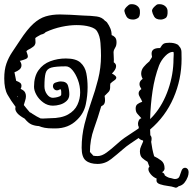

<svg xmlns="http://www.w3.org/2000/svg" viewBox="-33 -750 907 903"><path d="M787 131Q776 127 756 124.5Q736 122 719.5 116.5Q703 111 703 99Q703 92 704 90Q687 83 676 69.5Q665 56 665 46Q665 37 670 35L661 11Q647 3 636 -7Q625 -17 625 -39Q625 -51 630.5 -62Q636 -73 640 -84V-89Q632 -91 627 -94Q622 -97 619 -101Q600 -88 580.5 -75Q561 -62 543 -46Q519 -25 490 -2Q461 21 426 21Q390 21 370.5 5Q351 -11 351 -55Q351 -112 364.5 -166Q378 -220 396.5 -272Q415 -324 428.5 -377.5Q442 -431 442 -488Q442 -514 439.5 -548Q437 -582 423 -604Q415 -617 389 -624.5Q363 -632 327 -632Q295 -632 257 -624Q219 -616 182 -599Q177 -593 169 -590L159 -587Q152 -583 145.5 -579.5Q139 -576 133 -571Q133 -565 133.5 -560.5Q134 -556 134 -551Q134 -544 130 -537.5Q126 -531 111 -522Q107 -520 100.5 -516.5Q94 -513 91 -509Q94 -500 96 -494.5Q98 -489 98 -484Q98 -479 93.5 -475.5Q89 -472 76 -468L62 -464H60Q68 -453 68 -443Q68 -431 58.5 -423Q49 -415 35 -410Q37 -400 39 -390Q41 -380 43 -370Q54 -366 61 -361Q68 -356 68 -346Q68 -339 64 -332L68 -330Q80 -324 84.5 -316Q89 -308 89 -298Q89 -288 85.5 -277.5Q82 -267 79 -256Q86 -247 93 -238.5Q100 -230 107 -222Q110 -221 113.5 -219Q117 -217 119 -215Q142 -200 158 -193Q169 -192 180.5 -193Q192 -194 203 -194Q256 -194 287 -211.5Q318 -229 331 -257Q344 -285 344 -315Q344 -346 333.5 -374Q323 -402 308 -420Q293 -438 277 -438Q229 -438 208 -432Q187 -426 181.5 -406Q176 -386 176 -344Q176 -323 188 -306.5Q200 -290 216 -290Q220 -290 229 -291.5Q238 -293 246.5 -296.5Q255 -300 255 -306Q255 -312 255 -317.5Q255 -323 253 -330Q250 -330 247 -329Q244 -328 241 -326Q230 -323 223 -329.5Q216 -336 216 -345Q216 -358 229 -362Q235 -364 241 -365.5Q247 -367 253 -367Q281 -367 287 -346.5Q293 -326 293 -306Q293 -287 280 -275Q267 -263 249.5 -258Q232 -253 216 -253Q191 -253 170.5 -268Q150 -283 138.5 -303.5Q127 -324 127 -342Q127 -390 148 -419.5Q169 -449 203.5 -462Q238 -475 277 -475Q324 -475 345.5 -455.5Q367 -436 373 -405.5Q379 -375 379 -340Q379 -300 370.5 -259.5Q362 -219 332 -189L329 -186Q289 -146 227 -146H220Q192 -146 177 -149Q162 -152 150 -157Q131 -158 115.5 -164.5Q100 -171 83 -192Q58 -206 48.5 -217.5Q39 -229 39 -239Q39 -245 40 -248Q18 -277 2.5 -304.5Q-13 -332 -13 -381Q-13 -422 -3 -450.5Q7 -479 24 -504.5Q41 -530 61 -560Q95 -612 123.5 -638Q152 -664 182 -673Q212 -682 249 -682Q272 -682 298.5 -680.5Q325 -679 357 -677Q397 -676 422 -672.5Q447 -669 461 -652Q464 -651 470 -645Q480 -631 486 -616.5Q492 -602 492 -585Q501 -582 508 -574.5Q515 -567 515 -551Q515 -535 508.5 -525.5Q502 -516 501 -505Q501 -491 502 -480.5Q503 -470 502 -457Q513 -450 513 -439Q513 -430 507.5 -421.5Q502 -413 496 -407Q494 -407 494 -404Q514 -393 514 -385Q514 -378 504 -371.5Q494 -365 486 -357Q485 -353 485 -348.5Q485 -344 485 -339Q485 -324 476 -316Q467 -308 459 -299Q460 -293 460.5 -287.5Q461 -282 461 -277Q461 -269 457.5 -262Q454 -255 443 -250Q428 -198 409 -145Q390 -92 390 -36Q393 -31 397.5 -27Q402 -23 405 -18Q409 -17 414 -16.5Q419 -16 426 -16Q446 -16 469 -33Q492 -50 514.5 -70.5Q537 -91 553 -102L619 -146V-147L620 -153Q616 -158 616 -168Q616 -176 620 -184Q624 -192 632 -194L631 -195Q621 -206 613 -215Q605 -224 605 -240Q605 -254 614 -260.5Q623 -267 635 -271H636Q632 -282 625.5 -292Q619 -302 619 -311Q619 -323 632 -331Q628 -337 625.5 -343Q623 -349 623 -355Q623 -369 638 -379Q631 -392 631 -404Q631 -421 642.5 -435Q654 -449 670 -462Q672 -467 677 -473.5Q682 -480 682 -484Q681 -488 680.5 -491.5Q680 -495 680 -498Q680 -524 717 -524H720Q729 -540 737 -544.5Q745 -549 764 -549Q775 -549 784.5 -547Q794 -545 803 -540Q806 -538 810 -532Q820 -522 820.5 -506Q821 -490 821 -473Q821 -377 783 -289.5Q745 -202 673 -141Q673 -135 673.5 -128.5Q674 -122 674 -114Q680 -108 680 -98Q680 -94 679.5 -90.5Q679 -87 678 -83Q680 -67 683.5 -49.5Q687 -32 692 -15Q709 -7 725 5Q741 17 741 42Q741 53 729 60Q741 65 742 75Q747 79 752 81.5Q757 84 762 86Q770 87 783 91Q785 91 786.5 91.5Q788 92 789 92Q807 92 811.5 78.5Q816 65 821 52Q826 39 838 39Q844 39 849 44.5Q854 50 854 61Q854 71 850 82Q844 98 834 110Q824 122 807 126Q803 130 798 132Q793 134 787 131ZM673 -190Q678 -195 682.5 -199.5Q687 -204 691 -209Q734 -259 758.5 -330Q783 -401 783 -473Q783 -478 783.5 -483.5Q784 -489 784 -494Q784 -502 783 -505Q783 -505 782.5 -505.5Q782 -506 780 -506Q763 -506 744 -486.5Q725 -467 715 -442Q694 -386 684.5 -322Q675 -258 673 -190ZM52 -292Q52 -295 51 -297L48 -298ZM723 -658Q700 -658 692 -672Q684 -686 682 -698Q681 -706 692 -717.5Q703 -729 710 -730Q729 -732 741.5 -723Q754 -714 755 -700Q757 -672 745.5 -665Q734 -658 723 -658ZM593 -658Q570 -658 562 -672Q554 -686 552 -698Q551 -706 562 -717.5Q573 -729 580 -730Q599 -732 611.5 -723Q624 -714 625 -700Q627 -672 615.5 -665Q604 -658 593 -658Z"/></svg>

Font: Are You Serious
Style: Regular
Weight: 400
Designer: Robert E. Leuschke
Foundry: Robert E. Leuschke
Version: Version 1.100